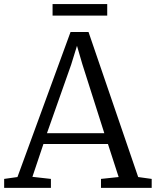

<svg xmlns="http://www.w3.org/2000/svg" viewBox="-23 -904 750 924"><path d="M61 -52 316.5 -750H403L642 -52L707 -43V0H463V-43L548 -52L496.5 -211H186L133 -53L222 -43V0H-3V-43ZM479 -263 373 -596 347.5 -683.5 319.5 -593 203 -263ZM493 -884.5V-829H230V-884.5Z"/></svg>

Font: Merriweather Light 18pt Light
Style: Regular
Weight: 300
Version: Version 2.100